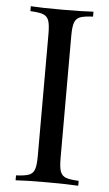

<svg xmlns="http://www.w3.org/2000/svg" viewBox="-52 -743 443 778"><g transform="rotate(5 169.5 -354.0)"><path d="M215.3 -602.1V-106Q215.3 -68.4 221.4 -51.3Q227.5 -34.2 243.9 -27.8Q260.3 -21.5 296.4 -20V0Q250.5 -2.9 169.4 -2.9Q83.5 -2.9 41.5 0V-20Q77.6 -21.5 94 -27.8Q110.4 -34.2 116.5 -51.3Q122.6 -68.4 122.6 -106V-602.1Q122.6 -639.6 116.5 -656.7Q110.4 -673.8 94 -680.2Q77.6 -686.5 41.5 -688V-708Q83 -705.1 169.4 -705.1Q250.5 -705.1 296.4 -708V-688Q260.3 -686.5 243.9 -680.2Q227.5 -673.8 221.4 -656.7Q215.3 -639.6 215.3 -602.1Z"/></g></svg>

Font: TypoPRO Playfair Display
Style: Regular
Weight: 400
Designer: Claus Eggers Sørensen
Foundry: Claus Eggers Sørensen
Version: Version 1.004;PS 001.004;hotconv 1.0.70;makeotf.lib2.5.58329